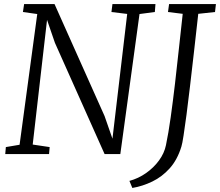

<svg xmlns="http://www.w3.org/2000/svg" viewBox="-20 -763 1090 951"><path d="M6 0 9 -34.5 77 -46 164.5 -693.5 93.5 -703.5 99.5 -743H250L498 -188L537 -76L610 -694L532 -703.5L537 -743H750L747 -703.5L671 -693.5L576 0H498L252 -551L213 -664.5L142 -47L226 -34.5L223 0ZM635.5 168 621 133Q665.5 121 703.5 94.2Q741.5 67.5 767.8 31.5Q794 -4.5 802 -44Q814.5 -103.5 825.5 -182.2Q836.5 -261 846.8 -348.8Q857 -436.5 866.5 -525.5Q876 -614.5 885 -694.5L812 -703.5L817.5 -743H1049.5L1045 -703.5L962 -694.5Q951 -596.5 940.8 -505.8Q930.5 -415 921.2 -336Q912 -257 903.8 -194.8Q895.5 -132.5 889.2 -91.8Q883 -51 878.5 -37Q858.5 28.5 820.5 70.8Q782.5 113 734.2 136.2Q686 159.5 635.5 168Z"/></svg>

Font: Merriweather 20pt Light
Style: Italic
Weight: 300
Italic angle: -7.8°
Version: Version 2.101